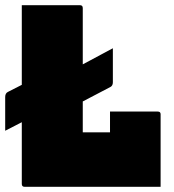

<svg xmlns="http://www.w3.org/2000/svg" viewBox="-49 -720 669 740"><path d="M46 0Q35 0 35 -11V-249L-29 -216V-346Q-29 -361 -18 -366L35 -393V-700H259Q270 -700 270 -689V-472L386 -534V-403Q386 -390 377 -385L270 -329V-210H375V-290H559Q570 -290 570 -280V0Z"/></svg>

Font: Recursive Mn Lnr St XBk
Style: Regular
Weight: 1000
Monospace: yes
Version: Version 1.079;hotconv 1.0.112;makeotfexe 2.5.65598; ttfautoh